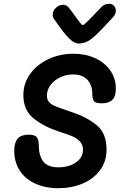

<svg xmlns="http://www.w3.org/2000/svg" viewBox="-20 -991 645 1011"><path d="M55 -197Q55 -240 73 -261Q91 -282 130 -282Q164 -282 174 -268Q184 -254 184 -228Q184 -172 207.5 -141Q231 -110 288 -110Q342 -110 379.5 -135.5Q417 -161 417 -203Q417 -230 400 -247Q383 -264 359.5 -274Q336 -284 291 -298Q216 -322 159.5 -365.5Q103 -409 103 -490Q103 -552 139 -602Q175 -652 235.5 -680Q296 -708 367 -708Q431 -708 481.5 -684.5Q532 -661 561 -619.5Q590 -578 590 -526Q590 -483 571.5 -465Q553 -447 515 -447Q483 -447 474.5 -458.5Q466 -470 466 -497Q466 -543 440 -571Q414 -599 365 -599Q328 -599 296 -583.5Q264 -568 245.5 -542.5Q227 -517 227 -488Q227 -467 238 -454Q249 -441 269.5 -432.5Q290 -424 334 -409L360 -400Q436 -375 488.5 -332.5Q541 -290 541 -204Q541 -141 507 -95Q473 -49 415 -24.5Q357 0 288 0Q218 0 165 -24.5Q112 -49 83.5 -93.5Q55 -138 55 -197ZM590 -935Q590 -924 585.5 -915Q581 -906 571 -896L556 -880Q498 -816 465 -789Q432 -762 395 -762Q369 -762 341 -791.5Q313 -821 280 -869L266 -889Q256 -901 258 -916Q258 -935 275 -950.5Q292 -966 313 -966Q323 -966 331.5 -960.5Q340 -955 350 -941L375 -907Q389 -887 400 -873Q411 -859 416 -859Q421 -859 441 -878.5Q461 -898 486 -925L513 -953Q530 -971 555 -971Q570 -971 580 -960.5Q590 -950 590 -935Z"/></svg>

Font: Mali SemiBold
Style: Italic
Weight: 600
Italic angle: -10°
Version: Version 1.000; ttfautohint (v1.6)